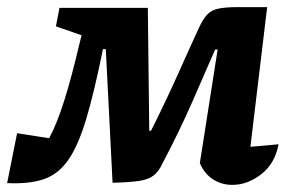

<svg xmlns="http://www.w3.org/2000/svg" viewBox="-66 -511 820 539"><path d="M586 8Q556 8 532 -7.5Q508 -23 495 -53L545 -372H538Q512 -312 474 -225.5Q436 -139 390 -52Q380 -30 365.5 -18.5Q351 -7 324 -3Q297 1 250 2L231 -373H223Q199 -254 176.5 -178.5Q154 -103 126 -62.5Q98 -22 57 -8Q16 6 -46 3L-18 -137L72 -123Q94 -164 114.5 -229Q135 -294 157 -388L163 -412L91 -437L101 -489H349L353 -144H358Q402 -232 435 -306Q468 -380 493 -434Q504 -458 516 -470.5Q528 -483 548 -487Q568 -491 601 -491H684L637 -99Q676 -102 716 -106Q706 -52 667.5 -22Q629 8 586 8Z"/></svg>

Font: Piazzolla
Style: Bold Italic
Weight: 700
Italic angle: -11.3°
Designer: Juan Pablo del Peral
Foundry: Huerta Tipografica
Version: Version 1.330